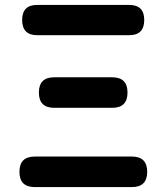

<svg xmlns="http://www.w3.org/2000/svg" viewBox="-20 -760 676 780"><path d="M121 0Q59 0 59 -62Q59 -124 121 -124H516Q578 -124 578 -62Q578 0 516 0H318ZM200 -322Q138 -322 138 -384Q138 -446 200 -446H436Q498 -446 498 -384Q498 -322 436 -322H318ZM131 -617Q70 -617 70 -679Q70 -740 131 -740H505Q566 -740 566 -679Q566 -617 505 -617H318Z"/></svg>

Font: GenSenRounded TW B
Style: Regular
Weight: 700
Version: Version 1.501;PS 1;hotconv 16.6.51;makeotf.lib2.5.65220